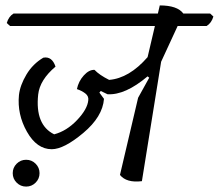

<svg xmlns="http://www.w3.org/2000/svg" viewBox="-20 -669 808 709"><path d="M171 -118Q116 -118 79.5 -182.5Q43 -247 50 -318Q54 -354 77.5 -393.5Q101 -433 140 -456Q172 -462 185 -423Q127 -374 121 -320Q109 -208 180 -173Q226 -185 264.5 -225.5Q303 -266 306 -299Q308 -314 295 -324Q282 -334 264 -340Q270 -369 289.5 -390.5Q309 -412 329 -411Q347 -392 383 -374Q457 -380 525 -458L552 -573H17L5 -584Q12 -608 30 -619H563L570 -649Q635 -649 657 -619H756L768 -608Q761 -584 743 -573H636L575 -441L504 0Q447 7 423 -23L490 -308L531 -382L525 -387Q442 -317 377 -321L352 -333L347 -327L364 -304Q359 -238 287.5 -178Q216 -118 171 -118ZM27 -29.5Q27 -50 41.5 -64.5Q56 -79 76.5 -79Q97 -79 111.5 -64.5Q126 -50 126 -29.5Q126 -9 111.5 5.5Q97 20 76.5 20Q56 20 41.5 5.5Q27 -9 27 -29.5Z"/></svg>

Font: Tillana
Style: Regular
Weight: 400
Designer: Lipi Raval (Devanagari, Latin), Jonny Pinhorn (Latin)
Foundry: Indian Type Foundry
Version: Version 2.002;PS 1.0;hotconv 1.0.79;makeotf.lib2.5.61930; tt